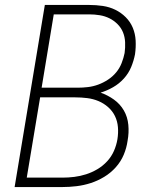

<svg xmlns="http://www.w3.org/2000/svg" viewBox="-20 -755 640 775"><path d="M39 0 161 -735H340Q368 -735 395 -731Q422 -727 445.5 -715.5Q469 -704 487.5 -685.5Q506 -667 516 -643Q526 -619 527.5 -591.5Q529 -564 525 -536Q520 -510 509.5 -484.5Q499 -459 480 -438Q461 -417 436.5 -403Q412 -389 386 -381Q415 -371 440 -353Q465 -335 480 -309Q495 -283 498 -251Q501 -219 495 -187Q491 -158 479.5 -130.5Q468 -103 447.5 -80Q427 -57 400.5 -41Q374 -25 346 -16Q318 -7 289 -3.5Q260 0 232 0ZM148 -401H293Q314 -401 335 -403.5Q356 -406 376.5 -413.5Q397 -421 416 -433.5Q435 -446 449 -463Q463 -480 471 -500.5Q479 -521 483 -541Q486 -563 485 -584.5Q484 -606 476.5 -624.5Q469 -643 454.5 -657.5Q440 -672 422 -681Q404 -690 383 -693.5Q362 -697 340 -697H197ZM88 -38H232Q256 -38 280 -41Q304 -44 327.5 -51.5Q351 -59 373 -72Q395 -85 412.5 -104Q430 -123 440 -146Q450 -169 454 -193Q458 -218 456 -242Q454 -266 444 -286.5Q434 -307 416.5 -322.5Q399 -338 377.5 -347Q356 -356 332 -359Q308 -362 284 -362H142Z"/></svg>

Font: Iosevka SS04 XLt Ex
Style: Italic
Weight: 200
Width: 7
Italic angle: -9°
Monospace: yes
Designer: Belleve Invis
Foundry: Belleve Invis
Version: Version 19.0.0; ttfautohint (v1.8.4)